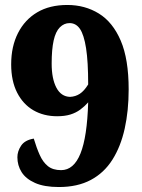

<svg xmlns="http://www.w3.org/2000/svg" viewBox="-20 -744 571 773"><path d="M217 9Q158 9 121 -7.5Q84 -24 67 -51Q50 -78 50 -111Q50 -135 65 -157.5Q80 -180 116 -186Q127 -149 140 -120Q153 -91 173 -75Q193 -59 226 -59Q277 -59 304 -126Q331 -193 335 -332Q321 -316 303.5 -303Q286 -290 263.5 -283Q241 -276 210 -276Q156 -276 114.5 -300Q73 -324 49 -371Q25 -418 25 -485Q25 -557 52.5 -611Q80 -665 130 -694.5Q180 -724 251 -724Q322 -724 378 -689.5Q434 -655 466 -580.5Q498 -506 498 -384Q498 -298 482 -226Q466 -154 432.5 -101Q399 -48 345.5 -19.5Q292 9 217 9ZM262 -354Q284 -355 301.5 -366.5Q319 -378 335 -404Q335 -496 326.5 -550Q318 -604 302 -627.5Q286 -651 260 -651Q238 -651 221 -634Q204 -617 196 -581Q188 -545 188 -488Q188 -427 207 -391Q226 -355 262 -354Z"/></svg>

Font: Noto Serif Khmer SemiCondensed Black
Style: Regular
Weight: 900
Width: 4
Designer: Danh Hong and the Monotype Design Team
Foundry: Monotype Imaging Inc.
Version: Version 2.004